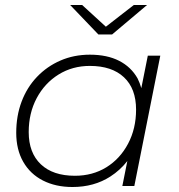

<svg xmlns="http://www.w3.org/2000/svg" viewBox="-20 -745 715 769"><path d="M270 4Q203 4 152 -22Q101 -48 73 -97Q45 -146 45 -213Q45 -281 66.5 -338Q88 -395 128 -437Q168 -479 222 -502.5Q276 -526 340 -526Q409 -526 457 -501.5Q505 -477 531 -431Q540 -413 546 -392L572 -522H622L518 0H470L490 -100Q461 -63 422 -38Q357 4 270 4ZM280 -41Q351 -41 406 -75Q461 -109 493 -169.5Q525 -230 525 -306Q525 -390 476.5 -435.5Q428 -481 340 -481Q270 -481 214.5 -446.5Q159 -412 127 -352Q95 -292 95 -216Q95 -133 143.5 -87Q192 -41 280 -41ZM374 -607 261 -725H309L404 -638L516 -725H569L429 -607Z"/></svg>

Font: Montserrat Thin Light
Style: Italic
Weight: 300
Italic angle: -11.3°
Version: Version 9.000